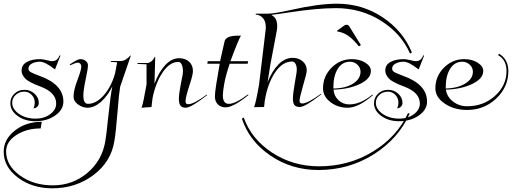

<svg xmlns="http://www.w3.org/2000/svg" viewBox="-67 -579 2788 1039"><path d="M64 -83Q37 -83 18 -65.5Q-1 -48 -1 -23Q-1 12 36 37.5Q73 63 126 63Q172 63 204.5 39Q237 15 237 -19Q237 -79 151 -111Q133 -118 122 -122.5Q111 -127 95.5 -135.5Q80 -144 71.5 -152Q63 -160 56.5 -172Q50 -184 50 -198Q50 -228 78 -243.5Q106 -259 150 -259Q162 -259 188 -253Q207 -248 213 -248Q231 -248 240.5 -256.5Q250 -265 256 -280L260 -278L231 -204L228 -205Q177 -245 149 -245Q124 -245 105.5 -235Q87 -225 87 -207Q87 -195 101.5 -187.5Q116 -180 148 -168Q276 -122 276 -29Q276 15 231.5 46Q187 77 124 77Q68 77 28.5 48.5Q-11 20 -11 -21Q-11 -51 11 -72Q33 -93 65 -93Q97 -93 120 -72Q143 -51 143 -22Q143 -10 134.5 -1.5Q126 7 114 7Q121 -7 121 -24Q121 -48 104.5 -65.5Q88 -83 64 -83Z M583 -109Q577 -74 569 26Q560 139 552 184Q534 297 438.5 368.5Q343 440 216 440Q107 440 30 382Q-47 324 -47 242Q-47 175 13.5 127.5Q74 80 159 80L153 116Q76 116 21 152Q-34 188 -34 240Q-34 316 40 370Q114 424 219 424Q326 424 406 356.5Q486 289 503 184Q509 150 518 60Q531 -65 541 -112Q515 -59 479 -27.5Q443 4 406 4Q380 4 355.5 -13.5Q331 -31 331 -57Q331 -92 354 -151Q373 -202 373 -219Q373 -228 367.5 -234Q362 -240 355 -240Q343 -240 313 -226L310 -230Q352 -259 367 -259Q384 -259 396.5 -249.5Q409 -240 409 -226Q409 -208 398 -157Q384 -91 384 -63Q384 -17 409 -17Q454 -17 495 -64Q536 -111 556 -183Q562 -214 567 -242L533 -244V-249H587Q613 -249 639 -279L641 -278Z M753 0 699 4Q708 -19 726 -122V-231L677 -233V-238H727Q754 -238 771 -272L773 -271L769 -126Q792 -189 827 -226.5Q862 -264 902 -264Q936 -264 956.5 -245Q977 -226 977 -195Q977 -174 960 -123Q937 -53 937 -31Q937 -15 951 -15Q981 -15 1052 -67L1054 -64Q966 4 938 4Q918 4 909.5 -7.5Q901 -19 901 -44Q901 -70 911 -122L921 -172Q923 -183 923 -195Q923 -215 916.5 -229.5Q910 -244 898 -244Q852 -244 814 -188.5Q776 -133 759 -51Q753 -7 753 0Z M1122 -234H1055L1057 -248H1124L1148 -354Q1154 -386 1221 -386H1235H1237Q1223 -364 1180 -248H1276L1273 -234H1176Q1154 -170 1146 -123Q1139 -83 1139 -63Q1139 -17 1171 -17Q1207 -17 1275 -68L1278 -65Q1195 2 1154 2Q1128 2 1112 -14Q1096 -30 1096 -57Q1096 -76 1103 -122Z M1362 0 1308 1Q1318 -24 1335 -122L1371 -422Q1372 -429 1371 -435Q1371 -464 1355.5 -481.5Q1340 -499 1317 -500V-505H1381Q1417 -505 1506 -525Q1657 -559 1756 -559Q1893 -559 2003.5 -485.5Q2114 -412 2162 -295L2152 -289Q2104 -398 1995 -466.5Q1886 -535 1751 -535Q1650 -535 1499 -512Q1426 -501 1404 -499L1403 -497Q1433 -482 1433 -439Q1433 -427 1431 -414L1396 -229L1381 -134Q1405 -195 1440 -230.5Q1475 -266 1517 -266Q1549 -266 1571 -247Q1593 -228 1593 -199Q1593 -182 1572 -112Q1554 -49 1554 -34Q1554 -19 1568 -19Q1598 -19 1669 -71L1671 -68Q1584 0 1555 0Q1535 0 1526.5 -10.5Q1518 -21 1518 -45Q1518 -69 1527 -122L1536 -175Q1539 -190 1539 -202Q1539 -222 1532 -234Q1525 -246 1514 -246Q1461 -246 1421 -186Q1381 -126 1366 -35Q1362 -3 1362 0ZM2150 36Q2089 172 1955 256.5Q1821 341 1656 341Q1511 341 1396.5 263Q1282 185 1242 63L1252 57Q1293 173 1405.5 247Q1518 321 1660 321Q1820 321 1950.5 241.5Q2081 162 2141 33Z M1886 -335 1875 -328Q1846 -365 1818.5 -384.5Q1791 -404 1758 -409L1756 -412L1796 -441Q1802 -445 1808 -445Q1817 -445 1822 -438ZM1737 -100Q1803 -101 1843.5 -126.5Q1884 -152 1884 -191Q1884 -213 1867 -229Q1850 -245 1827 -245Q1785 -245 1761 -207Q1737 -169 1737 -105ZM1738 -94Q1740 -60 1764.5 -37Q1789 -14 1823 -14Q1884 -14 1948 -67L1951 -64Q1873 4 1814 4Q1760 4 1720.5 -27Q1681 -58 1681 -101Q1681 -166 1727 -212.5Q1773 -259 1838 -259Q1879 -259 1909.5 -240Q1940 -221 1940 -195Q1940 -153 1880.5 -124.5Q1821 -96 1738 -94Z M2032 -83Q2005 -83 1986 -65.5Q1967 -48 1967 -23Q1967 12 2004 37.5Q2041 63 2094 63Q2140 63 2172.5 39Q2205 15 2205 -19Q2205 -79 2119 -111Q2101 -118 2090 -122.5Q2079 -127 2063.5 -135.5Q2048 -144 2039.5 -152Q2031 -160 2024.5 -172Q2018 -184 2018 -198Q2018 -228 2046 -243.5Q2074 -259 2118 -259Q2130 -259 2156 -253Q2175 -248 2181 -248Q2199 -248 2208.5 -256.5Q2218 -265 2224 -280L2228 -278L2199 -204L2196 -205Q2145 -245 2117 -245Q2092 -245 2073.5 -235Q2055 -225 2055 -207Q2055 -195 2069.5 -187.5Q2084 -180 2116 -168Q2244 -122 2244 -29Q2244 15 2199.5 46Q2155 77 2092 77Q2036 77 1996.5 48.5Q1957 20 1957 -21Q1957 -51 1979 -72Q2001 -93 2033 -93Q2065 -93 2088 -72Q2111 -51 2111 -22Q2111 -10 2102.5 -1.5Q2094 7 2082 7Q2089 -7 2089 -24Q2089 -48 2072.5 -65.5Q2056 -83 2032 -83Z M2628 -281 2634 -288Q2683 -259 2684 -195Q2684 -108 2618.5 -46Q2553 16 2461 16Q2390 16 2339.5 -18.5Q2289 -53 2289 -101Q2289 -166 2335 -212.5Q2381 -259 2446 -259Q2487 -259 2517.5 -240Q2548 -221 2548 -195Q2548 -153 2488 -124.5Q2428 -96 2346 -94Q2351 -56 2384 -30Q2417 -4 2461 -4Q2549 -4 2611.5 -60Q2674 -116 2674 -195Q2674 -255 2628 -281ZM2345 -100Q2411 -102 2451.5 -127.5Q2492 -153 2492 -191Q2492 -213 2475 -229Q2458 -245 2435 -245Q2393 -245 2369 -207Q2345 -169 2345 -105Q2345 -102 2345 -100Z"/></svg>

Font: Kleymissky
Style: Regular
Weight: 500
Italic angle: -8°
Designer: gluk
Foundry: gluk
Version: Version 0.283